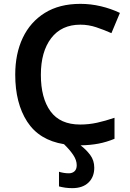

<svg xmlns="http://www.w3.org/2000/svg" viewBox="-20 -744 675 996"><path d="M378 113Q378 87 360 60Q342 33 312 4Q183 -17 121 -113Q59 -209 59 -357Q59 -465 98 -547.5Q137 -630 212.5 -677Q288 -724 397 -724Q451 -724 503.5 -711.5Q556 -699 602 -677L558 -572Q520 -589 479.5 -602.5Q439 -616 397 -616Q299 -616 245.5 -546Q192 -476 192 -356Q192 -235 242 -166.5Q292 -98 396 -98Q441 -98 484 -107.5Q527 -117 574 -133V-24Q533 -7 491.5 1Q450 9 398 10Q427 32 448 60Q469 88 469 126Q469 174 439 203Q409 232 355 232Q335 232 318 229.5Q301 227 286 223V147Q295 150 309 152.5Q323 155 337 155Q355 155 366.5 144.5Q378 134 378 113Z"/></svg>

Font: Noto Sans SemiBold
Style: Regular
Weight: 600
Designer: Monotype Design Team
Foundry: Monotype Imaging Inc.
Version: Version 2.007